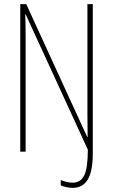

<svg xmlns="http://www.w3.org/2000/svg" viewBox="-20 -785 546 929"><path d="M332 124Q317 124 300.5 120.5Q284 117 274 112V86Q285 91 301.5 95Q318 99 331 99Q369 99 387 64.5Q405 30 405 -61L104 -716H102Q103 -697 103.5 -672Q104 -647 104 -605V-51H78V-765H107L402 -122H404Q404 -152 403.5 -180Q403 -208 403 -230V-765H429V-44Q429 44 404.5 84Q380 124 332 124Z"/></svg>

Font: Noto Sans Tamil UI ExtraCondensed Thin
Style: Regular
Weight: 100
Width: 2
Designer: Jelle Bosma - Monotype Design Team
Foundry: Monotype Imaging Inc.
Version: Version 2.004; ttfautohint (v1.8.4.7-5d5b)